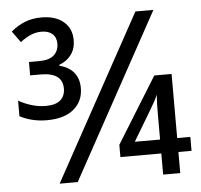

<svg xmlns="http://www.w3.org/2000/svg" viewBox="-52 -778 871 831"><g transform="rotate(-5 383.5 -362.0)"><path d="M173.8 0 565.4 -713.9H643.6L252.4 0ZM143.6 -278.3Q110.8 -278.3 81.8 -285.2Q52.7 -292 25.9 -305.7V-373.5Q53.7 -357.9 83.5 -349.1Q113.3 -340.3 143.6 -340.3Q187 -340.3 207.5 -358.6Q228 -377 228 -408.7Q228 -442.9 204.6 -460.4Q181.2 -478 134.3 -478H87.4V-536.1H131.3Q175.8 -536.1 196.3 -554.9Q216.8 -573.7 216.8 -604.5Q216.8 -632.3 199.7 -647.2Q182.6 -662.1 152.8 -662.1Q127.9 -662.1 106 -652.6Q84 -643.1 60.1 -625L24.9 -673.8Q53.2 -697.8 85.4 -710.7Q117.7 -723.6 157.7 -723.6Q218.8 -723.6 253.7 -693.8Q288.6 -664.1 288.6 -613.8Q288.6 -576.2 269.3 -550.3Q250 -524.4 217.3 -512.7V-508.3Q257.8 -498.5 279.5 -472.2Q301.3 -445.8 301.3 -404.3Q301.3 -347.2 260 -312.7Q218.8 -278.3 143.6 -278.3ZM623.5 0V-91.8H445.8V-145L622.6 -430.7H697.8V-152.3H754.9V-91.8H697.8V0ZM513.7 -152.3H623.5V-261.2Q623.5 -283.7 624 -305.9Q624.5 -328.1 626 -346.7Q621.1 -334.5 611.3 -316.7Q601.6 -298.8 592.3 -283.7Z"/></g></svg>

Font: Open Sans SemiCondensed Medium
Style: Regular
Weight: 500
Width: 4
Designer: Monotype Design Team
Foundry: Monotype Imaging Inc.
Version: Version 3.000